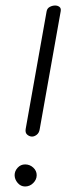

<svg xmlns="http://www.w3.org/2000/svg" viewBox="-20 -670 286 696"><path d="M200 -629 124 -202Q122 -188 112.5 -181Q103 -174 94 -175Q85 -176 78 -182.5Q71 -189 73 -202L149 -629Q151 -640 160.5 -645Q170 -650 180 -650Q189 -650 195.5 -645Q202 -640 200 -629ZM71 6Q55 6 44 -7Q33 -20 33 -35Q33 -50 44 -62Q55 -74 71 -74Q88 -74 100.5 -62.5Q113 -51 113 -35Q113 -19 100.5 -6.5Q88 6 71 6Z"/></svg>

Font: Edu QLD Beginners
Style: Regular
Weight: 400
Designer: Tina and Corey Anderson
Foundry: Google for Education
Version: Version 1.001